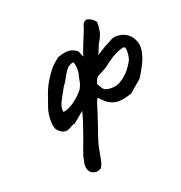

<svg xmlns="http://www.w3.org/2000/svg" viewBox="-129 -574 877 931"><g transform="rotate(-20 310.0 -108.5)"><path d="M607 -294Q624 -265 618 -230.5Q612 -196 595 -163Q578 -130 562 -106L499 -52Q480 -46 460.5 -41.5Q441 -37 421.5 -38.5Q402 -40 382.5 -51Q363 -62 343 -86L337 -87Q335 -82 332.5 -75.5Q330 -69 327 -62Q327 -60 323 -48Q319 -36 313.5 -18.5Q308 -1 301.5 18Q295 37 289.5 54Q284 71 280 81Q273 101 268.5 117Q264 133 260.5 152Q257 171 251 203Q248 216 244.5 224Q241 232 236 239Q231 242 225 244Q219 246 212 247Q181 244 173 221Q165 198 173 176Q174 167 175.5 161Q177 155 179 148Q181 144 182.5 140Q184 136 185 131Q200 91 212.5 56.5Q225 22 234 -6.5Q243 -35 247 -55L231 -41Q223 -34 210.5 -24Q198 -14 192 -9Q181 -8 171 -1Q161 6 144 11Q129 11 116 3Q103 -5 95 -18Q87 -37 87.5 -66Q88 -95 96 -122Q110 -163 120.5 -192Q131 -221 151 -254Q159 -267 168 -279.5Q177 -292 187 -304Q195 -312 204.5 -320.5Q214 -329 225 -338Q249 -347 266.5 -349.5Q284 -352 298.5 -348Q313 -344 327 -333Q330 -331 332.5 -324.5Q335 -318 337.5 -311.5Q340 -305 342 -301Q345 -306 346.5 -312Q348 -318 352 -329Q355 -337 359.5 -348.5Q364 -360 368 -370Q375 -385 382 -403Q389 -421 393 -432Q396 -447 402 -454Q408 -461 419 -464Q435 -460 445.5 -452.5Q456 -445 463 -435Q463 -397 455.5 -375Q448 -353 439.5 -341Q431 -329 429 -319Q428 -316 424.5 -308Q421 -300 418 -292.5Q415 -285 413 -282L458 -310Q481 -321 498 -331.5Q515 -342 544 -337Q559 -336 577.5 -325Q596 -314 607 -294ZM160 -81Q173 -81 192.5 -90.5Q212 -100 233.5 -117.5Q255 -135 272 -158Q283 -179 285.5 -197.5Q288 -216 292 -226Q294 -233 294.5 -245Q295 -257 293.5 -270.5Q292 -284 286 -291Q272 -288 263 -282Q254 -276 248 -266.5Q242 -257 233 -244Q225 -227 218 -216Q211 -205 204 -196Q189 -168 177.5 -148Q166 -128 161.5 -112.5Q157 -97 160 -81ZM421 -110Q446 -110 467 -122.5Q488 -135 496 -145Q506 -151 517.5 -166.5Q529 -182 537.5 -196Q546 -210 546 -213Q549 -223 550.5 -238Q552 -253 550 -264.5Q548 -276 538 -276Q514 -269 496 -260Q478 -251 456 -235L425 -212Q414 -206 402.5 -199.5Q391 -193 382 -189Q373 -185 367.5 -172.5Q362 -160 360 -152Q363 -147 365 -143Q367 -139 370 -136Q376 -121 387.5 -115.5Q399 -110 421 -110Z"/></g></svg>

Font: Caveat SemiBold
Style: Regular
Weight: 600
Designer: Pablo Impallari
Foundry: Pablo Impallari
Version: Version 2.000